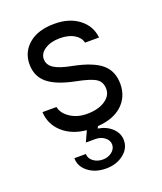

<svg xmlns="http://www.w3.org/2000/svg" viewBox="-120 -525 659 783"><g transform="rotate(-20 209.0 -133.5)"><path d="M233 6 229 15Q266 21 289.5 43.5Q313 66 313 96Q313 132 282 156Q251 180 206 180Q160 180 129 156Q98 132 98 96H148Q148 115 165 128Q182 141 206 141Q229 141 245.5 128Q262 115 262 96Q262 78 245.5 65Q229 52 206 52H164L185 6Q122 0 82.5 -35.5Q43 -71 40 -125H101Q106 -97 136.5 -76.5Q167 -56 209 -56Q257 -56 287 -75.5Q317 -95 317 -125Q317 -156 294 -170.5Q271 -185 209 -197Q130 -213 93.5 -243.5Q57 -274 57 -326Q57 -379 97 -413Q137 -447 209 -447Q273 -447 314.5 -415Q356 -383 361 -332H300Q295 -355 271 -369.5Q247 -384 209 -384Q170 -384 144.5 -367.5Q119 -351 119 -326Q119 -301 142.5 -285.5Q166 -270 220 -260Q305 -243 341.5 -211.5Q378 -180 378 -125Q378 -70 340.5 -34.5Q303 1 233 6Z"/></g></svg>

Font: Arcon
Style: Regular
Weight: 400
Designer: M. Zarth
Foundry: martin zarth - visuelle & digitale kommunikation
Version: Version 1.131;PS 001.131;hotconv 1.0.70;makeotf.lib2.5.58329